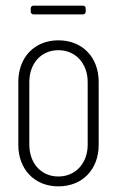

<svg xmlns="http://www.w3.org/2000/svg" viewBox="-20 -653 414 681"><path d="M99 -602H274C280 -602 284 -606 284 -612V-623C284 -629 280 -633 274 -633H99C93 -633 89 -629 89 -623V-612C89 -606 93 -602 99 -602ZM187 8C273 8 330 -53 330 -139V-363C330 -449 273 -510 187 -510C102 -510 45 -449 45 -363V-139C45 -53 102 8 187 8ZM187 -27C126 -27 84 -74 84 -140V-362C84 -428 126 -475 187 -475C248 -475 291 -428 291 -362V-140C291 -74 248 -27 187 -27Z"/></svg>

Font: Barlow Condensed ExtraLight
Style: Regular
Weight: 275
Width: 3
Designer: Jeremy Tribby
Foundry: Tribby Type
Version: Version 1.422;hotconv 1.0.109;makeotfexe 2.5.65596